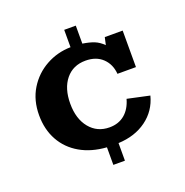

<svg xmlns="http://www.w3.org/2000/svg" viewBox="-117 -649 822 852"><g transform="rotate(-20 294.0 -223.0)"><path d="M275.9 95.7V12.7Q204.1 7.8 151.4 -22.7Q98.6 -53.2 70.1 -104.7Q41.5 -156.2 41.5 -223.6Q41.5 -294.4 74 -347.2Q106.4 -399.9 159.9 -429.4Q213.4 -459 275.9 -460V-542H330.6V-457Q362.8 -452.1 384.8 -443.4Q406.7 -434.6 426.3 -415L434.1 -450.2H518.6V-277.8H431.2Q427.7 -323.7 397.7 -352.5Q367.7 -381.3 317.4 -381.3Q258.3 -381.3 223.6 -338.9Q189 -296.4 189 -224.6Q189 -152.8 224.4 -109.6Q259.8 -66.4 317.9 -66.4Q360.8 -66.4 389.9 -90.8Q418.9 -115.2 431.2 -159.7L535.6 -137.2Q518.1 -70.3 463.6 -30.5Q409.2 9.3 330.6 12.7V95.7Z"/></g></svg>

Font: Kameron SemiBold
Style: Regular
Weight: 600
Designer: Vernon Adams
Foundry: Vernon Adams
Version: Version 1.100